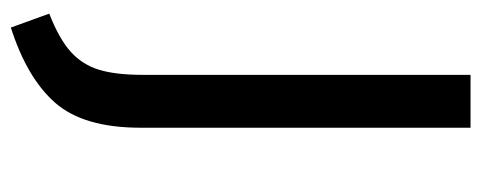

<svg xmlns="http://www.w3.org/2000/svg" viewBox="-280 -448 866 345"><g transform="rotate(90 152.5 -276.0)"><path d="M210 -96Q210 6 165.5 57Q121 108 30 137L5 68Q51 50 74 29Q97 8 106 -22Q115 -52 115 -100V-689H210Z"/></g></svg>

Font: FiraGOUPP
Style: Medium
Weight: 400
Designer: bBox Type
Foundry: bBox Type GmbH
Version: Version 1.001